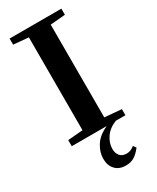

<svg xmlns="http://www.w3.org/2000/svg" viewBox="-226 -726 837 1024"><g transform="rotate(-30 192.5 -214.5)"><path d="M27.3 0V-37.6L119.6 -45.4V-617.2L27.3 -625.5V-663.1H346.2V-625.5L254.4 -617.7V-46.4L357.9 -37.6V0H298.8Q254.4 17.1 231 51Q207.5 85 207.5 121.1Q207.5 148.4 221.9 164.6Q236.3 180.7 262.7 180.7Q287.6 180.7 310.5 161.6L322.8 179.2Q299.3 209 278.1 221.4Q256.8 233.9 227.1 233.9Q185.5 233.9 162.4 208.7Q139.2 183.6 139.2 142.1Q139.2 103 163.3 64Q187.5 24.9 242.2 0Z"/></g></svg>

Font: Elstob 8pt SemiBold
Style: Regular
Weight: 600
Designer: Peter S. Baker
Version: Version 1.015